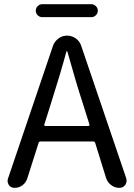

<svg xmlns="http://www.w3.org/2000/svg" viewBox="-20 -905 646 925"><path d="M419.9 -884.8Q432.6 -884.8 441.9 -875.5Q451.2 -866.2 451.2 -853.5Q451.2 -840.8 441.9 -831.5Q432.6 -822.3 419.9 -822.3H183.6Q170.9 -822.3 161.6 -831.5Q152.3 -840.8 152.3 -853.5Q152.3 -866.2 161.6 -875.5Q170.9 -884.8 183.6 -884.8ZM193.4 -304.7Q192.4 -302.7 193.8 -300.3Q195.3 -297.9 198.2 -297.9H405.3Q408.2 -297.9 410.2 -300.3Q412.1 -302.7 411.1 -304.7L377.9 -410.2Q347.7 -502 304.7 -656.2Q303.7 -658.2 301.8 -658.2Q299.8 -658.2 299.8 -656.2Q272.5 -554.7 226.6 -410.2ZM554.7 0Q533.2 0 515.6 -13.2Q498 -26.4 491.2 -46.9L438.5 -216.8Q435.5 -223.6 428.7 -223.6H175.8Q168 -223.6 166 -216.8L111.3 -44.9Q104.5 -24.4 87.9 -12.2Q71.3 0 49.8 0Q32.2 0 22.5 -13.7Q16.6 -23.4 16.6 -33.2Q16.6 -39.1 18.6 -44.9L235.4 -684.6Q243.2 -706.1 261.7 -719.7Q280.3 -733.4 303.2 -733.4Q326.2 -733.4 345.2 -719.7Q364.3 -706.1 371.1 -684.6L587.9 -46.9Q589.8 -40 589.8 -34.2Q589.8 -24.4 584 -14.6Q573.2 0 554.7 0Z"/></svg>

Font: Gen Jyuu Gothic P Regular
Style: Regular
Weight: 400
Designer: [Source Han Sans]
Ryoko NISHIZUKA  (kana & ideographs); Paul D. Hunt (Latin, Greek & Cyrillic); Wenlong ZHANG  (bopomofo
Version: Version 1.002.20150607